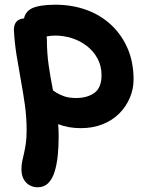

<svg xmlns="http://www.w3.org/2000/svg" viewBox="-20 -534 626 815"><path d="M323 10Q270 10 227 -7Q229 19 229 46Q229 89 225 127.5Q221 166 211.5 196Q202 226 184.5 243.5Q167 261 139 261Q123 261 107 253Q91 245 81 227.5Q71 210 71 184Q71 165 74.5 149.5Q78 134 82 116.5Q86 99 89.5 76Q93 53 93 19Q93 -37 85.5 -89.5Q78 -142 68.5 -194Q59 -246 50.5 -298.5Q42 -351 39 -406Q39 -422 44 -433Q49 -444 60 -450Q70 -455 82 -456Q88 -484 114 -498Q147 -514 215 -514Q284 -514 344 -493Q404 -472 449.5 -430.5Q495 -389 521 -330Q547 -271 547 -196Q547 -156 531 -118.5Q515 -81 486 -52Q457 -23 415.5 -6.5Q374 10 323 10ZM178 -379Q179 -374 179 -368Q179 -310 186.5 -257.5Q194 -205 204 -156Q205 -153 205 -150Q212 -146 219 -141Q233 -132 253 -125Q273 -118 303 -118Q351 -118 381 -140Q411 -162 411 -215Q411 -254 394 -285.5Q377 -317 348.5 -339Q320 -361 285 -372Q250 -383 214 -383Q198 -383 182 -380Q180 -379 178 -379Z"/></svg>

Font: Shantell Sans Light SemiBold
Style: Regular
Weight: 600
Version: Version 1.008;[ac192a2d6]